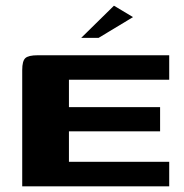

<svg xmlns="http://www.w3.org/2000/svg" viewBox="-20 -654 645 674"><path d="M58 0V-408Q58 -440 69 -450Q80 -460 112 -460H574V-374H222V-278H542V-193H222V-86H574V0ZM265 -521 380 -634 447 -594 326 -521Z"/></svg>

Font: Genos Thin
Style: Bold
Weight: 700
Version: Version 1.010